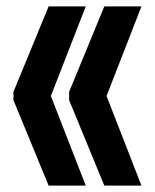

<svg xmlns="http://www.w3.org/2000/svg" viewBox="-20 -580 484 600"><path d="M22 -267V-293L132 -560H248L139 -280L248 0H132ZM196 -267V-293L306 -560H422L313 -280L422 0H306Z"/></svg>

Font: Tektur Condensed Medium
Style: Regular
Weight: 500
Width: 3
Designer: Adam Jagosz
Foundry: Adam Jagosz
Version: Version 1.005;gftools[0.9.30]